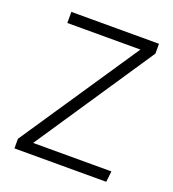

<svg xmlns="http://www.w3.org/2000/svg" viewBox="-109 -649 662 733"><g transform="rotate(20 222.5 -282.0)"><path d="M413 -564H57V-519H354L31 -39V0H404L409 -44H91L413 -524Z"/></g></svg>

Font: Glow Sans SC Normal Light
Style: Regular
Weight: 300
Designer: Ryoko NISHIZUKA (kana, bopomofo & ideographs); Paul D. Hunt (Latin, Greek & Cyrillic); Sandoll Communications, Soo-young
Version: Version 0.93